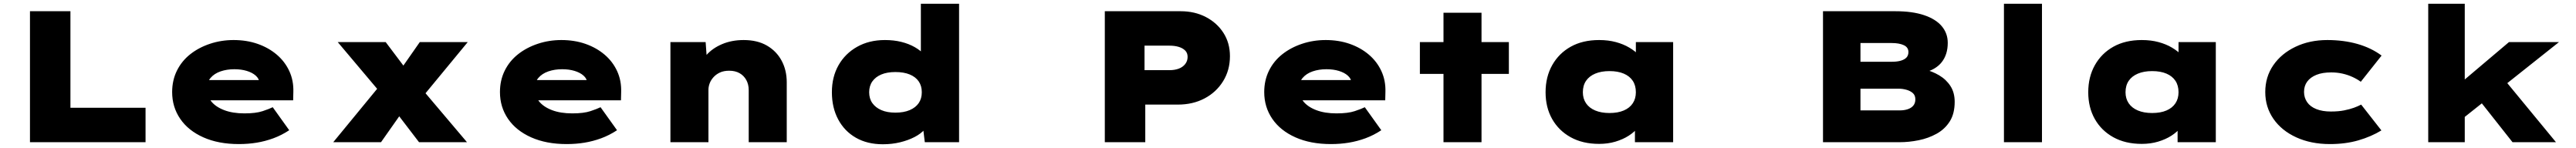

<svg xmlns="http://www.w3.org/2000/svg" viewBox="-20 -760 13751 791"><path d="M140 0V-700H356V-184H757V0Z M1255 10Q1146 10 1065.5 -26Q985 -62 942 -125Q899 -188 899 -268Q899 -331 924.5 -382.5Q950 -434 995.5 -470Q1041 -506 1101 -526Q1161 -546 1227 -546Q1297 -546 1355.5 -525.5Q1414 -505 1457.5 -468Q1501 -431 1524.5 -380Q1548 -329 1546 -268L1545 -224H1025L1002 -332H1384L1365 -301V-319Q1363 -340 1345 -356Q1327 -372 1297.5 -381Q1268 -390 1231 -390Q1191 -390 1157.5 -378.5Q1124 -367 1104 -343.5Q1084 -320 1084 -284Q1084 -248 1107.5 -218.5Q1131 -189 1176.5 -171.5Q1222 -154 1285 -154Q1346 -154 1382 -166Q1418 -178 1436 -187L1524 -64Q1483 -37 1439.5 -21Q1396 -5 1350.5 2.5Q1305 10 1255 10Z M2217 0 2071 -191 2029 -243 1783 -535H2039L2158 -377L2204 -318L2473 0ZM1759 0 2021 -319 2156 -202 2014 0ZM2214 -216 2080 -333 2221 -535H2477Z M3005 10Q2896 10 2815.5 -26Q2735 -62 2692 -125Q2649 -188 2649 -268Q2649 -331 2674.5 -382.5Q2700 -434 2745.5 -470Q2791 -506 2851 -526Q2911 -546 2977 -546Q3047 -546 3105.5 -525.5Q3164 -505 3207.5 -468Q3251 -431 3274.5 -380Q3298 -329 3296 -268L3295 -224H2775L2752 -332H3134L3115 -301V-319Q3113 -340 3095 -356Q3077 -372 3047.5 -381Q3018 -390 2981 -390Q2941 -390 2907.5 -378.5Q2874 -367 2854 -343.5Q2834 -320 2834 -284Q2834 -248 2857.5 -218.5Q2881 -189 2926.5 -171.5Q2972 -154 3035 -154Q3096 -154 3132 -166Q3168 -178 3186 -187L3274 -64Q3233 -37 3189.5 -21Q3146 -5 3100.5 2.5Q3055 10 3005 10Z M3559 0V-535H3747L3757 -398L3707 -384Q3719 -429 3751 -465.5Q3783 -502 3834.5 -524Q3886 -546 3950 -546Q4023 -546 4074 -516.5Q4125 -487 4152.5 -436Q4180 -385 4180 -320V0H3977V-278Q3977 -309 3964 -332.5Q3951 -356 3928 -369Q3905 -382 3873 -382Q3844 -382 3823.5 -372.5Q3803 -363 3789 -347.5Q3775 -332 3768.5 -314.5Q3762 -297 3762 -280V0H3661Q3613 0 3587.5 0Q3562 0 3559 0Z M4693 11Q4610 11 4549 -24Q4488 -59 4454.5 -122Q4421 -185 4421 -267Q4421 -349 4456.5 -411.5Q4492 -474 4556 -510Q4620 -546 4704 -546Q4752 -546 4792 -536Q4832 -526 4863.5 -508Q4895 -490 4915 -467Q4935 -444 4941 -418L4896 -404V-740H5100V0H4917L4901 -132L4942 -118Q4937 -92 4916.5 -68.5Q4896 -45 4862 -27.5Q4828 -10 4785 0.5Q4742 11 4693 11ZM4760 -158Q4805 -158 4836.5 -171.5Q4868 -185 4884.5 -209Q4901 -233 4901 -267Q4901 -301 4884.5 -325Q4868 -349 4836.5 -362Q4805 -375 4760 -375Q4716 -375 4685 -362Q4654 -349 4637 -325Q4620 -301 4620 -267Q4620 -233 4637 -209Q4654 -185 4685 -171.5Q4716 -158 4760 -158Z M5878 0V-700H6283Q6358 -700 6417.5 -669Q6477 -638 6511.5 -584Q6546 -530 6546 -460Q6546 -385 6509.5 -326Q6473 -267 6410.5 -234Q6348 -201 6268 -201H6094V0ZM6090 -385H6223Q6251 -385 6272.5 -393Q6294 -401 6307 -417.5Q6320 -434 6320 -456Q6320 -477 6307 -490Q6294 -503 6272.5 -509.5Q6251 -516 6223 -516H6090Z M7085 10Q6976 10 6895.5 -26Q6815 -62 6772 -125Q6729 -188 6729 -268Q6729 -331 6754.5 -382.5Q6780 -434 6825.5 -470Q6871 -506 6931 -526Q6991 -546 7057 -546Q7127 -546 7185.5 -525.5Q7244 -505 7287.5 -468Q7331 -431 7354.5 -380Q7378 -329 7376 -268L7375 -224H6855L6832 -332H7214L7195 -301V-319Q7193 -340 7175 -356Q7157 -372 7127.5 -381Q7098 -390 7061 -390Q7021 -390 6987.5 -378.5Q6954 -367 6934 -343.5Q6914 -320 6914 -284Q6914 -248 6937.5 -218.5Q6961 -189 7006.5 -171.5Q7052 -154 7115 -154Q7176 -154 7212 -166Q7248 -178 7266 -187L7354 -64Q7313 -37 7269.5 -21Q7226 -5 7180.5 2.5Q7135 10 7085 10Z M7686 0V-692H7889V0ZM7560 -365V-535H8035V-365Z M8517 9Q8429 9 8365 -26.5Q8301 -62 8266 -124Q8231 -186 8231 -267Q8231 -349 8266.5 -412Q8302 -475 8365.5 -510.5Q8429 -546 8517 -546Q8566 -546 8606.5 -535Q8647 -524 8678 -505.5Q8709 -487 8730 -465Q8751 -443 8759 -423L8713 -417V-535H8912V0H8708V-145L8750 -131Q8745 -104 8725 -79Q8705 -54 8674.5 -34.5Q8644 -15 8604 -3Q8564 9 8517 9ZM8572 -156Q8617 -156 8648.5 -169.5Q8680 -183 8696.5 -208Q8713 -233 8713 -267Q8713 -303 8696.5 -328Q8680 -353 8648.5 -366.5Q8617 -380 8572 -380Q8528 -380 8496 -366.5Q8464 -353 8447 -328Q8430 -303 8430 -267Q8430 -233 8447 -208Q8464 -183 8496 -169.5Q8528 -156 8572 -156Z M9712 0V-700H10099Q10189 -700 10251.5 -679Q10314 -658 10346 -620Q10378 -582 10378 -531Q10378 -469 10346 -428Q10314 -387 10248 -371L10250 -390Q10294 -380 10332 -357.5Q10370 -335 10392.5 -300Q10415 -265 10415 -216Q10415 -153 10389 -111.5Q10363 -70 10319 -45.5Q10275 -21 10223 -10.5Q10171 0 10121 0ZM9912 -170H10122Q10146 -170 10165 -176.5Q10184 -183 10194.5 -196Q10205 -209 10205 -229Q10205 -251 10191 -263Q10177 -275 10156.5 -280.5Q10136 -286 10117 -286H9912ZM9912 -430H10081Q10109 -430 10128.5 -436Q10148 -442 10158 -453Q10168 -464 10168 -482Q10168 -507 10143.5 -518.5Q10119 -530 10079 -530H9912Z M10678 0V-740H10881V0Z M11414 9Q11326 9 11262 -26.5Q11198 -62 11163 -124Q11128 -186 11128 -267Q11128 -349 11163.5 -412Q11199 -475 11262.5 -510.5Q11326 -546 11414 -546Q11463 -546 11503.5 -535Q11544 -524 11575 -505.5Q11606 -487 11627 -465Q11648 -443 11656 -423L11610 -417V-535H11809V0H11605V-145L11647 -131Q11642 -104 11622 -79Q11602 -54 11571.5 -34.5Q11541 -15 11501 -3Q11461 9 11414 9ZM11469 -156Q11514 -156 11545.5 -169.5Q11577 -183 11593.5 -208Q11610 -233 11610 -267Q11610 -303 11593.5 -328Q11577 -353 11545.5 -366.5Q11514 -380 11469 -380Q11425 -380 11393 -366.5Q11361 -353 11344 -328Q11327 -303 11327 -267Q11327 -233 11344 -208Q11361 -183 11393 -169.5Q11425 -156 11469 -156Z M12418 10Q12317 10 12238.5 -26Q12160 -62 12116.5 -125Q12073 -188 12073 -268Q12073 -349 12116 -411.5Q12159 -474 12234.5 -510Q12310 -546 12404 -546Q12492 -546 12565.5 -525Q12639 -504 12694 -463L12583 -323Q12564 -337 12539 -348.5Q12514 -360 12485.5 -366.5Q12457 -373 12425 -373Q12378 -373 12346 -360Q12314 -347 12297 -324Q12280 -301 12280 -269Q12280 -238 12296.5 -214Q12313 -190 12345.5 -177Q12378 -164 12423 -164Q12464 -164 12494 -170Q12524 -176 12546 -184Q12568 -192 12585 -201L12693 -63Q12639 -30 12570.5 -10Q12502 10 12418 10Z M13129 -128 13042 -254 13374 -535H13641ZM12943 0V-740H13138V0ZM13393 0 13161 -294 13299 -396 13625 0Z"/></svg>

Font: Lexend Peta Black
Style: Regular
Weight: 900
Version: Version 1.007